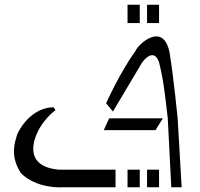

<svg xmlns="http://www.w3.org/2000/svg" viewBox="-20 -553 852 816"><path d="M574 -533V-455H522V-533ZM656 -533V-455H605V-533ZM752 243 735 -50C735 -50 718 -223 701 -328C675 -464 568 -366 556 -337C490 -246 431 -114 431 -114L460 -79L585 -289C585 -289 633 -356 656 -288C675 -212 681 -154 693 -50L708 243ZM471 168V243H245C245 243 136 251 68 182C20 106 45 48 53 18C82 -44 139 -97 208 -97L216 -85C216 -85 153 -41 128 38C107 109 134 159 229 168ZM444 -50H672L641 0H421ZM574 168V243H522V168ZM656 168V243H605V168Z"/></svg>

Font: Am-Hal
Style: Regular
Weight: 400
Designer: Multible Designers
Foundry: Kief Type Foundry
Version: Version 1.000;PS 001.000;hotconv 1.0.88;makeotf.lib2.5.64775